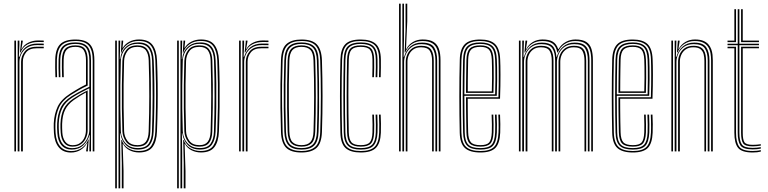

<svg xmlns="http://www.w3.org/2000/svg" viewBox="-20 -820 4158 1040"><path d="M75.8 0V-600H85V-577.8L82.2 -512.2H85.2Q95 -545.5 119.6 -564.8Q144.2 -584 182.2 -584Q191.5 -584 200.8 -583.9Q210 -583.8 217 -583.5V-575.2Q209.8 -575.5 200.1 -575.6Q190.5 -575.8 181.2 -575.8Q147.8 -575.8 126.5 -561.6Q105.2 -547.5 95.2 -526.4Q85.2 -505.2 85.2 -484.5V0ZM57.8 0V-600H66.8V0ZM94.2 0V-485.2Q94.2 -516.5 114.5 -541.6Q134.8 -566.8 178.5 -566.8Q188 -566.8 197.9 -566.8Q207.8 -566.8 217 -566.8V-558.5Q207.8 -558.5 197.9 -558.5Q188 -558.5 178.5 -558.5Q139.2 -558.5 121.5 -536.5Q103.8 -514.5 103.8 -485.5V0ZM88 -535.8 93.8 -590.8V-600H103.2V-595.5L96 -555H97.8Q109.5 -577.5 133.8 -589.1Q158 -600.8 185 -600.8Q192 -600.8 199.8 -600.6Q207.5 -600.5 217 -600.2V-592Q208.5 -592.2 200.8 -592.4Q193 -592.5 185.5 -592.5Q153.2 -592.5 128.4 -579Q103.5 -565.5 91 -535.8Z M482.2 0V-492.5Q482.2 -549 460.5 -573.5Q438.8 -598 388.8 -598Q336.8 -598 313.5 -574.9Q290.2 -551.8 288.2 -498.5Q287.5 -476.8 287.9 -451.5Q288.2 -426.2 289.2 -402H280.2Q279.2 -427 278.9 -452.1Q278.5 -477.2 279.2 -498.8Q281 -556 306.5 -581Q332 -606 388.8 -606Q425.5 -606 448 -594.5Q470.5 -583 480.9 -558Q491.2 -533 491.2 -492.5V0ZM370.5 -17.5Q401.8 -17.5 422.4 -33.1Q443 -48.8 453.4 -71.6Q463.8 -94.5 463.8 -115.5V-341.8Q443.5 -332.2 418.5 -319Q393.5 -305.8 372.2 -292Q333.2 -266.8 316.8 -233.5Q300.2 -200.2 298.2 -149Q297.8 -136.2 298.2 -126Q298.8 -115.8 299.5 -101Q302 -59.8 320.8 -38.6Q339.5 -17.5 370.5 -17.5ZM371.8 -25.8Q343.5 -25.8 327.4 -46Q311.2 -66.2 308.8 -101.5Q307.8 -116.5 307.5 -127.5Q307.2 -138.5 307.5 -148.8Q309.5 -198.8 325.1 -230Q340.8 -261.2 376 -285Q392.5 -296.2 413.6 -308.5Q434.8 -320.8 454.8 -330.5V-114.8Q454.8 -94.2 446.2 -73.6Q437.8 -53 419.5 -39.4Q401.2 -25.8 371.8 -25.8ZM372.8 -33.5Q398.5 -33.5 414.6 -45.8Q430.8 -58 438.1 -76.6Q445.5 -95.2 445.5 -114.5V-319Q429.8 -310.5 413.2 -300.4Q396.8 -290.2 379.5 -278Q347.2 -254.8 332.8 -225.6Q318.2 -196.5 316.5 -148.5Q316.2 -137.5 316.5 -127.1Q316.8 -116.8 317.5 -102.5Q319.5 -71.2 333.6 -52.4Q347.8 -33.5 372.8 -33.5ZM364.2 6.2Q322 6.2 298.6 -21.8Q275.2 -49.8 272.2 -99.2Q271.2 -115.5 271.1 -128.6Q271 -141.8 271.2 -151.8Q273.8 -202.5 292.1 -241.8Q310.5 -281 360.5 -313.2Q376 -323 390.1 -331.6Q404.2 -340.2 418 -347.9Q431.8 -355.5 445.8 -362.2V-492.5Q445.8 -527.8 434 -547Q422.2 -566.2 388.8 -566.2Q354.5 -566.2 340.2 -549.6Q326 -533 324.8 -497Q324.2 -478.2 324.4 -455.4Q324.5 -432.5 325.5 -402H316.5Q315.5 -432.5 315.2 -455.4Q315 -478.2 315.5 -497.5Q316.8 -538 333.6 -556.1Q350.5 -574.2 388.8 -574.2Q427 -574.2 441 -553.5Q455 -532.8 455 -492.5V-356.5Q430.5 -345.2 407.4 -332.1Q384.2 -319 363.8 -305.8Q316.8 -275.8 299.8 -238.1Q282.8 -200.5 280.2 -151.2Q279.8 -137.8 280 -127.1Q280.2 -116.5 281.2 -99.8Q284.2 -52.5 306.2 -27.1Q328.2 -1.8 366.2 -1.8Q399 -1.8 423 -18.9Q447 -36 458.5 -64.2H460.5L456 -9.2V0H446.8V-4.5L453 -45H451.2Q438.5 -21.2 415.8 -7.5Q393 6.2 364.2 6.2ZM464.2 0V-22.2L466.2 -87.8H464.2Q456 -56.2 431.1 -33Q406.2 -9.8 368 -9.8Q333.5 -9.8 313.2 -33.2Q293 -56.8 290.5 -100.2Q289.5 -116.8 289.2 -127.8Q289 -138.8 289.5 -150.8Q291.5 -198.2 307.4 -234.2Q323.2 -270.2 368.2 -299Q383.8 -308.8 401.1 -318.2Q418.5 -327.8 435 -336Q451.5 -344.2 464 -350V-492.5Q464 -540.5 446.6 -561.4Q429.2 -582.2 388.8 -582.2Q346.2 -582.2 327.1 -562.6Q308 -543 306.5 -497.8Q305.8 -476 306.1 -450.8Q306.5 -425.5 307.2 -402H298.5Q297.5 -426 297.1 -451.6Q296.8 -477.2 297.5 -498Q299 -547.2 320.1 -568.8Q341.2 -590.2 388.8 -590.2Q434 -590.2 453.5 -567.5Q473 -544.8 473 -492.5V0Z M639.8 200V61.2L636.8 -62.2H639.2Q650 -32 674.9 -17.1Q699.8 -2.2 730.8 -2.2Q781.5 -2.2 800.5 -31.9Q819.5 -61.5 821.2 -107.5Q824 -177 824.9 -240.4Q825.8 -303.8 824.9 -365.6Q824 -427.5 821.5 -492.8Q819.5 -542.2 799.5 -570.2Q779.5 -598.2 731.5 -598.2Q695.8 -598.2 670.5 -580Q645.2 -561.8 637 -534.5H634.8L638.5 -600H647.2V-594.2L643.5 -561.5H645.5Q657.5 -582.2 680.9 -594.2Q704.2 -606.2 733 -606.2Q783 -606.2 805.5 -577.4Q828 -548.5 830.5 -493Q833.2 -430 834 -367.4Q834.8 -304.8 833.9 -240.5Q833 -176.2 830.2 -107.8Q828.2 -52.5 806 -23.4Q783.8 5.8 733 5.8Q705.5 5.8 682 -6Q658.5 -17.8 646.8 -40.2H644.5L649.2 106V200ZM604 200V-600H613V200ZM622 200V-600H631.2L629 -499.8H631.2Q635 -540.8 661.4 -565.5Q687.8 -590.2 729.8 -590.2Q771.5 -590.2 791 -565.8Q810.5 -541.2 812.5 -492.5Q815.2 -429 816 -366.6Q816.8 -304.2 815.9 -240.4Q815 -176.5 812.2 -107.5Q810.8 -62.2 792 -36.4Q773.2 -10.5 728 -10Q686.5 -9.8 661.8 -34.6Q637 -59.5 632 -98H629.8L631.2 7.5V200ZM726.8 -18Q769.2 -18 785.6 -42.6Q802 -67.2 803.2 -106.2Q806.5 -201.8 806.8 -295.5Q807 -389.2 803.8 -491.5Q802 -537.8 783.8 -560.1Q765.5 -582.5 726.2 -582.5Q695 -582.5 675 -568.8Q655 -555 645 -533.9Q635 -512.8 634.5 -490.5Q632.5 -421.8 631.8 -357.4Q631 -293 631.8 -231.4Q632.5 -169.8 634.5 -109.8Q635.2 -88 645.1 -66.9Q655 -45.8 675.1 -31.9Q695.2 -18 726.8 -18ZM725.2 -25.8Q682.2 -25.8 663.2 -51.9Q644.2 -78 643 -109.2Q641 -170.5 640.2 -232.8Q639.5 -295 640.2 -359.1Q641 -423.2 643 -490Q644.2 -522.2 663.2 -548.2Q682.2 -574.2 724.5 -574.2Q761.8 -574.2 777.5 -552.6Q793.2 -531 794.5 -492.2Q796.8 -425.8 797.2 -363.1Q797.8 -300.5 797.1 -237.6Q796.5 -174.8 794.2 -107.8Q793.2 -67.8 777.4 -46.8Q761.5 -25.8 725.2 -25.8ZM725 -33.8Q756 -33.8 770 -52.5Q784 -71.2 785.2 -108Q788.5 -207.8 788.6 -298.8Q788.8 -389.8 785.5 -492Q784.5 -527.5 770.5 -546.9Q756.5 -566.2 724.2 -566.2Q686.8 -566.2 670 -542.8Q653.2 -519.2 652.2 -490Q650.2 -427.2 649.5 -363.8Q648.8 -300.2 649.5 -236.6Q650.2 -173 652.2 -109.5Q653.2 -80.2 670.4 -57Q687.5 -33.8 725 -33.8Z M975.2 200V61.2L972.2 -62.2H974.8Q985.5 -32 1010.4 -17.1Q1035.2 -2.2 1066.2 -2.2Q1117 -2.2 1136 -31.9Q1155 -61.5 1156.8 -107.5Q1159.5 -177 1160.4 -240.4Q1161.2 -303.8 1160.4 -365.6Q1159.5 -427.5 1157 -492.8Q1155 -542.2 1135 -570.2Q1115 -598.2 1067 -598.2Q1031.2 -598.2 1006 -580Q980.8 -561.8 972.5 -534.5H970.2L974 -600H982.8V-594.2L979 -561.5H981Q993 -582.2 1016.4 -594.2Q1039.8 -606.2 1068.5 -606.2Q1118.5 -606.2 1141 -577.4Q1163.5 -548.5 1166 -493Q1168.8 -430 1169.5 -367.4Q1170.2 -304.8 1169.4 -240.5Q1168.5 -176.2 1165.8 -107.8Q1163.8 -52.5 1141.5 -23.4Q1119.2 5.8 1068.5 5.8Q1041 5.8 1017.5 -6Q994 -17.8 982.2 -40.2H980L984.8 106V200ZM939.5 200V-600H948.5V200ZM957.5 200V-600H966.8L964.5 -499.8H966.8Q970.5 -540.8 996.9 -565.5Q1023.2 -590.2 1065.2 -590.2Q1107 -590.2 1126.5 -565.8Q1146 -541.2 1148 -492.5Q1150.8 -429 1151.5 -366.6Q1152.2 -304.2 1151.4 -240.4Q1150.5 -176.5 1147.8 -107.5Q1146.2 -62.2 1127.5 -36.4Q1108.8 -10.5 1063.5 -10Q1022 -9.8 997.2 -34.6Q972.5 -59.5 967.5 -98H965.2L966.8 7.5V200ZM1062.2 -18Q1104.8 -18 1121.1 -42.6Q1137.5 -67.2 1138.8 -106.2Q1142 -201.8 1142.2 -295.5Q1142.5 -389.2 1139.2 -491.5Q1137.5 -537.8 1119.2 -560.1Q1101 -582.5 1061.8 -582.5Q1030.5 -582.5 1010.5 -568.8Q990.5 -555 980.5 -533.9Q970.5 -512.8 970 -490.5Q968 -421.8 967.2 -357.4Q966.5 -293 967.2 -231.4Q968 -169.8 970 -109.8Q970.8 -88 980.6 -66.9Q990.5 -45.8 1010.6 -31.9Q1030.8 -18 1062.2 -18ZM1060.8 -25.8Q1017.8 -25.8 998.8 -51.9Q979.8 -78 978.5 -109.2Q976.5 -170.5 975.8 -232.8Q975 -295 975.8 -359.1Q976.5 -423.2 978.5 -490Q979.8 -522.2 998.8 -548.2Q1017.8 -574.2 1060 -574.2Q1097.2 -574.2 1113 -552.6Q1128.8 -531 1130 -492.2Q1132.2 -425.8 1132.8 -363.1Q1133.2 -300.5 1132.6 -237.6Q1132 -174.8 1129.8 -107.8Q1128.8 -67.8 1112.9 -46.8Q1097 -25.8 1060.8 -25.8ZM1060.5 -33.8Q1091.5 -33.8 1105.5 -52.5Q1119.5 -71.2 1120.8 -108Q1124 -207.8 1124.1 -298.8Q1124.2 -389.8 1121 -492Q1120 -527.5 1106 -546.9Q1092 -566.2 1059.8 -566.2Q1022.2 -566.2 1005.5 -542.8Q988.8 -519.2 987.8 -490Q985.8 -427.2 985 -363.8Q984.2 -300.2 985 -236.6Q985.8 -173 987.8 -109.5Q988.8 -80.2 1005.9 -57Q1023 -33.8 1060.5 -33.8Z M1293 0V-600H1302.2V-577.8L1299.5 -512.2H1302.5Q1312.2 -545.5 1336.9 -564.8Q1361.5 -584 1399.5 -584Q1408.8 -584 1418 -583.9Q1427.2 -583.8 1434.2 -583.5V-575.2Q1427 -575.5 1417.4 -575.6Q1407.8 -575.8 1398.5 -575.8Q1365 -575.8 1343.8 -561.6Q1322.5 -547.5 1312.5 -526.4Q1302.5 -505.2 1302.5 -484.5V0ZM1275 0V-600H1284V0ZM1311.5 0V-485.2Q1311.5 -516.5 1331.8 -541.6Q1352 -566.8 1395.8 -566.8Q1405.2 -566.8 1415.1 -566.8Q1425 -566.8 1434.2 -566.8V-558.5Q1425 -558.5 1415.1 -558.5Q1405.2 -558.5 1395.8 -558.5Q1356.5 -558.5 1338.8 -536.5Q1321 -514.5 1321 -485.5V0ZM1305.2 -535.8 1311 -590.8V-600H1320.5V-595.5L1313.2 -555H1315Q1326.8 -577.5 1351 -589.1Q1375.2 -600.8 1402.2 -600.8Q1409.2 -600.8 1417 -600.6Q1424.8 -600.5 1434.2 -600.2V-592Q1425.8 -592.2 1418 -592.4Q1410.2 -592.5 1402.8 -592.5Q1370.5 -592.5 1345.6 -579Q1320.8 -565.5 1308.2 -535.8Z M1612.8 6Q1555.5 6 1529.6 -20.2Q1503.8 -46.5 1502 -105.5Q1499.8 -172.2 1499 -235.8Q1498.2 -299.2 1499 -363.2Q1499.8 -427.2 1502 -494.8Q1504.2 -557.2 1531.9 -581.6Q1559.5 -606 1612.8 -606Q1670.8 -606 1696.1 -579.5Q1721.5 -553 1723.8 -493.8Q1727 -394.2 1727.1 -300Q1727.2 -205.8 1723.8 -104.8Q1721.5 -42.8 1694 -18.4Q1666.5 6 1612.8 6ZM1612.8 -2Q1660.5 -2 1686.5 -23.9Q1712.5 -45.8 1714.5 -104.8Q1718 -206 1718 -298.9Q1718 -391.8 1714.5 -493.2Q1713 -547.5 1690 -572.8Q1667 -598 1612.8 -598Q1562 -598 1537.4 -574.2Q1512.8 -550.5 1510.8 -492.2Q1508.8 -432.2 1508 -369.8Q1507.2 -307.2 1508 -241.4Q1508.8 -175.5 1511 -105Q1512.8 -46.5 1538.5 -24.2Q1564.2 -2 1612.8 -2ZM1612.8 -9.8Q1565 -9.8 1543.4 -32.6Q1521.8 -55.5 1520 -107.5Q1518 -167.2 1517.2 -230.9Q1516.5 -294.5 1517.1 -360.2Q1517.8 -426 1520 -492.5Q1521.8 -546.5 1544.2 -568.4Q1566.8 -590.2 1612.8 -590.2Q1657.5 -590.2 1680.6 -569.1Q1703.8 -548 1705.5 -494.2Q1707.5 -429.5 1708.2 -366.1Q1709 -302.8 1708.4 -238.5Q1707.8 -174.2 1705.5 -107Q1704 -53.5 1681.5 -31.6Q1659 -9.8 1612.8 -9.8ZM1612.8 -17.8Q1654.2 -17.8 1674.6 -37.8Q1695 -57.8 1696.5 -107.2Q1699.5 -195.2 1699.8 -292.2Q1700 -389.2 1696.5 -492Q1695 -542.2 1674.5 -562.2Q1654 -582.2 1612.8 -582.2Q1571.2 -582.2 1551 -562Q1530.8 -541.8 1529 -492.2Q1527.2 -434 1526.4 -371.5Q1525.5 -309 1526.1 -242.9Q1526.8 -176.8 1529 -107.2Q1530.8 -56.8 1551.6 -37.2Q1572.5 -17.8 1612.8 -17.8ZM1612.8 -25.8Q1577.5 -25.8 1558.5 -43.2Q1539.5 -60.8 1538 -107.5Q1536 -172.5 1535.2 -235.6Q1534.5 -298.8 1535.2 -362.4Q1536 -426 1538 -491.8Q1539.5 -536.8 1557.5 -555.5Q1575.5 -574.2 1612.8 -574.2Q1648.2 -574.2 1667.1 -556.6Q1686 -539 1687.5 -492Q1690.5 -397.2 1690.6 -300.5Q1690.8 -203.8 1687.5 -107.8Q1686 -62.2 1667.8 -44Q1649.5 -25.8 1612.8 -25.8ZM1612.8 -33.8Q1646.2 -33.8 1661.6 -51Q1677 -68.2 1678.2 -108Q1681.2 -199 1681.5 -293.6Q1681.8 -388.2 1678.2 -491.8Q1677 -534 1660.8 -550.1Q1644.5 -566.2 1612.8 -566.2Q1579.2 -566.2 1563.9 -548.8Q1548.5 -531.2 1547.2 -491.2Q1545.2 -426.5 1544.5 -364.4Q1543.8 -302.2 1544.5 -239.1Q1545.2 -176 1547.2 -107.8Q1548.5 -65.8 1564.9 -49.8Q1581.2 -33.8 1612.8 -33.8Z M1934 6Q1878.8 6 1852 -17.9Q1825.2 -41.8 1823.8 -101.2Q1822.8 -146.5 1822.1 -196.4Q1821.5 -246.2 1821.5 -297.8Q1821.5 -349.2 1822.1 -400Q1822.8 -450.8 1824 -497.5Q1825.5 -554.5 1850.1 -580.2Q1874.8 -606 1933.8 -606Q1989.5 -606 2015.8 -581.9Q2042 -557.8 2043 -498.8Q2043 -479 2043.1 -453.6Q2043.2 -428.2 2042 -402H2032.8Q2034 -426.2 2034.1 -451.6Q2034.2 -477 2033.8 -498.5Q2033 -552.2 2009.9 -575.1Q1986.8 -598 1933.8 -598Q1878.8 -598 1856.6 -573.9Q1834.5 -549.8 1833 -497Q1831.8 -449.8 1831.1 -399.6Q1830.5 -349.5 1830.5 -298.4Q1830.5 -247.2 1831.1 -197.5Q1831.8 -147.8 1832.8 -101.8Q1834.2 -46.8 1858.4 -24.4Q1882.5 -2 1934 -2Q1986.5 -2 2009.2 -24.6Q2032 -47.2 2033.8 -101.5Q2034.5 -122.5 2034.4 -145.5Q2034.2 -168.5 2032.8 -199.2H2042Q2043.2 -174 2043.5 -150.5Q2043.8 -127 2043 -101.2Q2040.8 -44 2016.1 -19Q1991.5 6 1934 6ZM1934 -9.8Q1885.8 -9.8 1864.4 -30.9Q1843 -52 1842 -102Q1841 -149.8 1840.4 -201Q1839.8 -252.2 1839.8 -303.8Q1839.8 -355.2 1840.4 -404.4Q1841 -453.5 1842 -496.5Q1843.2 -550 1865.2 -570.1Q1887.2 -590.2 1933.8 -590.2Q1982.2 -590.2 2003.1 -569.4Q2024 -548.5 2024.8 -498Q2025 -479.8 2025 -455Q2025 -430.2 2023.8 -402H2014.5Q2016 -431 2015.9 -456.1Q2015.8 -481.2 2015.5 -498Q2015.2 -545.2 1996.2 -563.8Q1977.2 -582.2 1933.8 -582.2Q1891 -582.2 1871.6 -563.8Q1852.2 -545.2 1851 -496Q1850 -457.5 1849.4 -409.9Q1848.8 -362.2 1848.6 -310.2Q1848.5 -258.2 1849 -205.5Q1849.5 -152.8 1850.8 -103.8Q1851.8 -55.8 1870.9 -36.8Q1890 -17.8 1934 -17.8Q1977.8 -17.8 1995.9 -36.5Q2014 -55.2 2015.5 -102Q2016.2 -122.2 2016.1 -145.4Q2016 -168.5 2014.5 -199.2H2023.8Q2025.2 -166 2025.4 -143.9Q2025.5 -121.8 2024.8 -102Q2022.5 -51.5 2002.5 -30.6Q1982.5 -9.8 1934 -9.8ZM1934 -25.8Q1894.8 -25.8 1877.9 -42.6Q1861 -59.5 1860 -104Q1859 -149 1858.4 -198.2Q1857.8 -247.5 1857.8 -298.2Q1857.8 -349 1858.4 -399Q1859 -449 1860 -495.8Q1861.2 -540.2 1877.8 -557.2Q1894.2 -574.2 1933.8 -574.2Q1973.5 -574.2 1989.9 -557.4Q2006.2 -540.5 2006.5 -497.5Q2006.8 -477 2006.8 -453.8Q2006.8 -430.5 2005.5 -402H1996.5Q1997.8 -431.8 1997.6 -455Q1997.5 -478.2 1997.5 -497.2Q1997.2 -535.8 1983.6 -551Q1970 -566.2 1933.8 -566.2Q1898.2 -566.2 1884.2 -551Q1870.2 -535.8 1869.2 -495.5Q1868.2 -453.2 1867.6 -406.4Q1867 -359.5 1867 -309.4Q1867 -259.2 1867.5 -207.4Q1868 -155.5 1869.2 -103.8Q1870.2 -64.8 1884 -49.2Q1897.8 -33.8 1934 -33.8Q1969.8 -33.8 1983 -49Q1996.2 -64.2 1997.5 -103.2Q1998 -124.5 1998 -146.5Q1998 -168.5 1996.5 -199.2H2005.5Q2007 -168.2 2007.1 -145.1Q2007.2 -122 2006.5 -102.8Q2005 -59.5 1989.2 -42.6Q1973.5 -25.8 1934 -25.8Z M2356.8 0V-492.8Q2356.8 -526.8 2349 -550.1Q2341.2 -573.5 2321.8 -585.6Q2302.2 -597.8 2267.2 -597.8Q2235.2 -597.8 2211.1 -581.6Q2187 -565.5 2174.8 -535.8H2172L2176.8 -660.8V-800H2186V-705L2179.2 -555H2181Q2193.2 -578.5 2216.6 -592.4Q2240 -606.2 2269.2 -606.2Q2307 -606.2 2328 -593.1Q2349 -580 2357.5 -555Q2366 -530 2366 -494V0ZM2141.5 0V-800H2150.5V0ZM2177.8 0V-485.2Q2177.8 -505.8 2186.5 -525.8Q2195.2 -545.8 2213.8 -558.9Q2232.2 -572 2261.8 -572Q2301.5 -572 2315.5 -550.9Q2329.5 -529.8 2329.5 -490.5V0H2320.5V-490Q2320.5 -524.2 2308.5 -544Q2296.5 -563.8 2260.8 -563.8Q2235 -563.8 2218.8 -552.1Q2202.5 -540.5 2194.8 -522.6Q2187 -504.8 2187 -485.5V0ZM2159.5 0V-800H2168.2V-605.2L2166.2 -512.2H2169Q2178.5 -547.2 2203.4 -568.4Q2228.2 -589.5 2265.5 -589.2Q2315.2 -589.2 2331.5 -563.2Q2347.8 -537.2 2347.8 -492.5V0H2338.5V-491.8Q2338.5 -534.8 2322.9 -557.9Q2307.2 -581 2263 -581Q2230.8 -581 2209.9 -565.5Q2189 -550 2178.9 -527.6Q2168.8 -505.2 2168.8 -484.5V0Z M2582.2 6Q2525.5 6 2498.6 -18Q2471.8 -42 2470.2 -101.2Q2469.2 -146.5 2468.6 -196.4Q2468 -246.2 2468 -297.8Q2468 -349.2 2468.6 -400Q2469.2 -450.8 2470.5 -497.5Q2472 -554 2497.2 -580Q2522.5 -606 2581.8 -606Q2635 -606 2661 -582Q2687 -558 2689.2 -498.8Q2690 -485.5 2690.4 -464.1Q2690.8 -442.8 2690.9 -414.9Q2691 -387 2690.4 -354.1Q2689.8 -321.2 2688.5 -285.2H2513.5Q2513.5 -251.5 2513.8 -221.1Q2514 -190.8 2514.5 -162Q2515 -133.2 2515.8 -103.8Q2516.8 -64.5 2530.9 -49.1Q2545 -33.8 2582.2 -33.8Q2616.5 -33.8 2629.4 -48Q2642.2 -62.2 2644 -103.5Q2644.8 -121 2644.5 -146Q2644.2 -171 2643 -199.2H2652Q2653.2 -170 2653.5 -145.6Q2653.8 -121.2 2653 -103Q2651.2 -58 2635.8 -41.9Q2620.2 -25.8 2582.2 -25.8Q2540.8 -25.8 2524.1 -42.8Q2507.5 -59.8 2506.5 -103Q2506 -129 2505.4 -161.1Q2504.8 -193.2 2504.5 -227.5Q2504.2 -261.8 2504.2 -293.2H2679.8Q2681 -328.2 2681.4 -359.8Q2681.8 -391.2 2681.6 -417.9Q2681.5 -444.5 2681.1 -465Q2680.8 -485.5 2680.2 -498.8Q2678 -556.2 2653 -577.1Q2628 -598 2581.8 -598Q2526 -598 2503.5 -573.5Q2481 -549 2479.5 -497Q2478.2 -450 2477.6 -399.6Q2477 -349.2 2477 -298.1Q2477 -247 2477.6 -197.2Q2478.2 -147.5 2479.2 -101.8Q2480.8 -46.2 2505.1 -24.1Q2529.5 -2 2582.2 -2Q2633.8 -2 2655.8 -24Q2677.8 -46 2680.2 -101.8Q2680.8 -113 2680.9 -128.6Q2681 -144.2 2680.6 -162.4Q2680.2 -180.5 2679.2 -199.2H2688.5Q2689.8 -173.8 2690.1 -147.6Q2690.5 -121.5 2689.5 -101.2Q2687 -42.5 2662.8 -18.2Q2638.5 6 2582.2 6ZM2582.2 -9.8Q2532.2 -9.8 2511 -30.5Q2489.8 -51.2 2488.5 -102Q2487.2 -149.8 2486.8 -200.9Q2486.2 -252 2486.2 -303.6Q2486.2 -355.2 2486.9 -404.2Q2487.5 -453.2 2488.5 -496.2Q2489.8 -548.5 2511.9 -569.4Q2534 -590.2 2581.8 -590.2Q2625.8 -590.2 2647.4 -570.4Q2669 -550.5 2671.2 -497.8Q2672 -483.8 2672.5 -455.2Q2673 -426.8 2672.8 -387.2Q2672.5 -347.8 2670.8 -301.2H2495.2Q2495.2 -244 2495.8 -199.4Q2496.2 -154.8 2497.2 -102.8Q2498 -56.5 2516.5 -37.1Q2535 -17.8 2582.2 -17.8Q2625.2 -17.8 2642.6 -36Q2660 -54.2 2662 -102.5Q2662.8 -120 2662.6 -145.2Q2662.5 -170.5 2661 -199.2H2670.2Q2671.5 -172.5 2671.8 -146.8Q2672 -121 2671.2 -102.2Q2668.8 -49.8 2649.2 -29.8Q2629.8 -9.8 2582.2 -9.8ZM2495.2 -309H2662Q2663.2 -349.8 2663.5 -387.5Q2663.8 -425.2 2663.2 -454.2Q2662.8 -483.2 2662 -497.2Q2660.2 -545 2641.6 -563.6Q2623 -582.2 2581.8 -582.2Q2538.2 -582.2 2518.5 -563.4Q2498.8 -544.5 2497.5 -496Q2496.5 -459.5 2496 -410Q2495.5 -360.5 2495.2 -309ZM2504.2 -317Q2504.5 -344.8 2504.6 -373.8Q2504.8 -402.8 2505.4 -433.2Q2506 -463.8 2506.5 -495.8Q2507.8 -539.8 2524.8 -557Q2541.8 -574.2 2581.8 -574.2Q2618.5 -574.2 2634.9 -557.6Q2651.2 -541 2653 -497Q2653.5 -484.2 2654 -458.2Q2654.5 -432.2 2654.4 -396.2Q2654.2 -360.2 2652.8 -317ZM2513.8 -325H2644Q2645.2 -363.8 2645.4 -398.2Q2645.5 -432.8 2645 -458.5Q2644.5 -484.2 2644 -496.8Q2642.2 -537 2628 -551.6Q2613.8 -566.2 2581.8 -566.2Q2545.8 -566.2 2531.2 -550.8Q2516.8 -535.2 2515.8 -495.5Q2515.2 -468.5 2514.8 -441.6Q2514.2 -414.8 2514 -386.2Q2513.8 -357.8 2513.8 -325Z M3182.5 0V-492.8Q3182.5 -526.8 3175.1 -550.1Q3167.8 -573.5 3149 -585.6Q3130.2 -597.8 3095.2 -597.8Q3062.5 -597.8 3037.5 -580.8Q3012.5 -563.8 3001.5 -535.8H2998.8Q2992.8 -569.5 2973.4 -583.6Q2954 -597.8 2916.8 -597.8Q2884.2 -597.8 2860.4 -581.6Q2836.5 -565.5 2824 -535.8H2821L2826.2 -600H2835.5V-595L2828.8 -555H2830.8Q2843 -578.5 2866.2 -592.4Q2889.5 -606.2 2918.8 -606.2Q2954.2 -606.2 2974 -594.4Q2993.8 -582.5 3003.2 -555H3006Q3020.5 -579.5 3044.9 -592.9Q3069.2 -606.2 3097.2 -606.2Q3134.8 -606.2 3155.2 -593.1Q3175.8 -580 3183.6 -555Q3191.5 -530 3191.5 -494V0ZM2790.8 0V-600H2799.8V0ZM2827.2 0V-485.2Q2827.2 -505.8 2836 -525.8Q2844.8 -545.8 2863.2 -558.9Q2881.8 -572 2911.2 -572Q2950.8 -572 2964.4 -550.9Q2978 -529.8 2978 -490.5V0H2968.8V-490Q2968.8 -525.5 2957 -544.6Q2945.2 -563.8 2910.2 -563.8Q2884.5 -563.8 2868.4 -552.1Q2852.2 -540.5 2844.5 -522.6Q2836.8 -504.8 2836.8 -485.5V0ZM2808.8 0V-600H2818L2815.2 -512.2H2818.2Q2827.5 -546 2852.4 -567.6Q2877.2 -589.2 2915 -589.2Q2954.5 -589.2 2972.6 -571.4Q2990.8 -553.5 2994 -512.2H2996Q3005.2 -545.8 3030.2 -567.6Q3055.2 -589.5 3093 -589.2Q3125 -589.2 3142.4 -578Q3159.8 -566.8 3166.5 -545.1Q3173.2 -523.5 3173.2 -492.5V0H3164.2V-491.8Q3164.2 -534.8 3149.5 -557.9Q3134.8 -581 3090.8 -581Q3058 -581 3037.1 -565.8Q3016.2 -550.5 3006.4 -528.1Q2996.5 -505.8 2996.5 -484.5V0H2987V-491.8Q2987 -534.8 2971.9 -557.9Q2956.8 -581 2912.5 -581Q2880 -581 2859 -565.8Q2838 -550.5 2828.1 -528.1Q2818.2 -505.8 2818.2 -484.5V0ZM3005.5 0V-485Q3005.5 -505.8 3014.2 -525.8Q3023 -545.8 3041.4 -558.9Q3059.8 -572 3089.2 -572Q3115.8 -572 3130 -562.6Q3144.2 -553.2 3149.8 -535Q3155.2 -516.8 3155.2 -490.5V0H3146V-490Q3146 -524 3135 -543.9Q3124 -563.8 3088.2 -563.8Q3062.5 -563.8 3046.2 -552.1Q3030 -540.5 3022.4 -522.6Q3014.8 -504.8 3014.8 -485.5V0Z M3408 6Q3351.2 6 3324.4 -18Q3297.5 -42 3296 -101.2Q3295 -146.5 3294.4 -196.4Q3293.8 -246.2 3293.8 -297.8Q3293.8 -349.2 3294.4 -400Q3295 -450.8 3296.2 -497.5Q3297.8 -554 3323 -580Q3348.2 -606 3407.5 -606Q3460.8 -606 3486.8 -582Q3512.8 -558 3515 -498.8Q3515.8 -485.5 3516.1 -464.1Q3516.5 -442.8 3516.6 -414.9Q3516.8 -387 3516.1 -354.1Q3515.5 -321.2 3514.2 -285.2H3339.2Q3339.2 -251.5 3339.5 -221.1Q3339.8 -190.8 3340.2 -162Q3340.8 -133.2 3341.5 -103.8Q3342.5 -64.5 3356.6 -49.1Q3370.8 -33.8 3408 -33.8Q3442.2 -33.8 3455.1 -48Q3468 -62.2 3469.8 -103.5Q3470.5 -121 3470.2 -146Q3470 -171 3468.8 -199.2H3477.8Q3479 -170 3479.2 -145.6Q3479.5 -121.2 3478.8 -103Q3477 -58 3461.5 -41.9Q3446 -25.8 3408 -25.8Q3366.5 -25.8 3349.9 -42.8Q3333.2 -59.8 3332.2 -103Q3331.8 -129 3331.1 -161.1Q3330.5 -193.2 3330.2 -227.5Q3330 -261.8 3330 -293.2H3505.5Q3506.8 -328.2 3507.1 -359.8Q3507.5 -391.2 3507.4 -417.9Q3507.2 -444.5 3506.9 -465Q3506.5 -485.5 3506 -498.8Q3503.8 -556.2 3478.8 -577.1Q3453.8 -598 3407.5 -598Q3351.8 -598 3329.2 -573.5Q3306.8 -549 3305.2 -497Q3304 -450 3303.4 -399.6Q3302.8 -349.2 3302.8 -298.1Q3302.8 -247 3303.4 -197.2Q3304 -147.5 3305 -101.8Q3306.5 -46.2 3330.9 -24.1Q3355.2 -2 3408 -2Q3459.5 -2 3481.5 -24Q3503.5 -46 3506 -101.8Q3506.5 -113 3506.6 -128.6Q3506.8 -144.2 3506.4 -162.4Q3506 -180.5 3505 -199.2H3514.2Q3515.5 -173.8 3515.9 -147.6Q3516.2 -121.5 3515.2 -101.2Q3512.8 -42.5 3488.5 -18.2Q3464.2 6 3408 6ZM3408 -9.8Q3358 -9.8 3336.8 -30.5Q3315.5 -51.2 3314.2 -102Q3313 -149.8 3312.5 -200.9Q3312 -252 3312 -303.6Q3312 -355.2 3312.6 -404.2Q3313.2 -453.2 3314.2 -496.2Q3315.5 -548.5 3337.6 -569.4Q3359.8 -590.2 3407.5 -590.2Q3451.5 -590.2 3473.1 -570.4Q3494.8 -550.5 3497 -497.8Q3497.8 -483.8 3498.2 -455.2Q3498.8 -426.8 3498.5 -387.2Q3498.2 -347.8 3496.5 -301.2H3321Q3321 -244 3321.5 -199.4Q3322 -154.8 3323 -102.8Q3323.8 -56.5 3342.2 -37.1Q3360.8 -17.8 3408 -17.8Q3451 -17.8 3468.4 -36Q3485.8 -54.2 3487.8 -102.5Q3488.5 -120 3488.4 -145.2Q3488.2 -170.5 3486.8 -199.2H3496Q3497.2 -172.5 3497.5 -146.8Q3497.8 -121 3497 -102.2Q3494.5 -49.8 3475 -29.8Q3455.5 -9.8 3408 -9.8ZM3321 -309H3487.8Q3489 -349.8 3489.2 -387.5Q3489.5 -425.2 3489 -454.2Q3488.5 -483.2 3487.8 -497.2Q3486 -545 3467.4 -563.6Q3448.8 -582.2 3407.5 -582.2Q3364 -582.2 3344.2 -563.4Q3324.5 -544.5 3323.2 -496Q3322.2 -459.5 3321.8 -410Q3321.2 -360.5 3321 -309ZM3330 -317Q3330.2 -344.8 3330.4 -373.8Q3330.5 -402.8 3331.1 -433.2Q3331.8 -463.8 3332.2 -495.8Q3333.5 -539.8 3350.5 -557Q3367.5 -574.2 3407.5 -574.2Q3444.2 -574.2 3460.6 -557.6Q3477 -541 3478.8 -497Q3479.2 -484.2 3479.8 -458.2Q3480.2 -432.2 3480.1 -396.2Q3480 -360.2 3478.5 -317ZM3339.5 -325H3469.8Q3471 -363.8 3471.1 -398.2Q3471.2 -432.8 3470.8 -458.5Q3470.2 -484.2 3469.8 -496.8Q3468 -537 3453.8 -551.6Q3439.5 -566.2 3407.5 -566.2Q3371.5 -566.2 3357 -550.8Q3342.5 -535.2 3341.5 -495.5Q3341 -468.5 3340.5 -441.6Q3340 -414.8 3339.8 -386.2Q3339.5 -357.8 3339.5 -325Z M3831.8 0V-492.8Q3831.8 -513 3828.5 -531.8Q3825.2 -550.5 3816 -565.4Q3806.8 -580.2 3789 -589Q3771.2 -597.8 3742.2 -597.8Q3710 -597.8 3686.1 -581.6Q3662.2 -565.5 3649.8 -535.8H3646.8L3651.8 -600H3661V-595L3654.8 -555H3656.5Q3668.8 -578.5 3691.9 -592.4Q3715 -606.2 3744.2 -606.2Q3770.8 -606.2 3788.5 -599.2Q3806.2 -592.2 3816.8 -580.2Q3827.2 -568.2 3832.5 -553.6Q3837.8 -539 3839.4 -523.6Q3841 -508.2 3841 -494V0ZM3616.5 0V-600H3625.5V0ZM3653 0V-485.2Q3653 -505.8 3661.6 -525.8Q3670.2 -545.8 3688.8 -558.9Q3707.2 -572 3736.8 -572Q3758.2 -572 3771.6 -565.6Q3785 -559.2 3792.1 -548Q3799.2 -536.8 3801.9 -521.9Q3804.5 -507 3804.5 -490.5V0H3795.5V-490Q3795.5 -509 3791.5 -525.8Q3787.5 -542.5 3774.8 -553.1Q3762 -563.8 3735.8 -563.8Q3710 -563.8 3693.9 -552.1Q3677.8 -540.5 3670.1 -522.6Q3662.5 -504.8 3662.5 -485.5V0ZM3634.5 0V-600H3643.8L3641 -512.2H3644Q3653.2 -546 3678.1 -567.8Q3703 -589.5 3740.5 -589.2Q3788 -589.2 3805.4 -563.9Q3822.8 -538.5 3822.8 -492.5V0H3813.5V-491.8Q3813.5 -534.2 3797.9 -557.6Q3782.2 -581 3738 -581Q3705.5 -581 3684.6 -565.8Q3663.8 -550.5 3653.9 -528.1Q3644 -505.8 3644 -484.5V0Z M4057 -10.8Q4004.8 -10.8 3990.4 -32.8Q3976 -54.8 3976 -101.2V-575H3920.8V-583.2H3976V-770H3985V-583.2H4091V-575H3985V-101.2Q3985 -57 3998.1 -38Q4011.2 -19 4057 -19Q4067.2 -19 4078.6 -20Q4090 -21 4101 -23V-15Q4091 -12.8 4079.4 -11.8Q4067.8 -10.8 4057 -10.8ZM4057 6Q3998.2 6 3978 -19Q3957.8 -44 3957.8 -101.2V-558.5H3920.8V-566.8H3966.8V-101.2Q3966.8 -49.8 3983.9 -26Q4001 -2.2 4057 -2.2Q4068 -2.2 4079.6 -3.4Q4091.2 -4.5 4101 -7V1.2Q4083.2 6 4057 6ZM4057 -27.2Q4016 -27.2 4005.1 -44Q3994.2 -60.8 3994.2 -101.2V-566.8H4091V-558.5H4003.2V-101.2Q4003.2 -64.5 4012.2 -50Q4021.2 -35.5 4057 -35.5Q4068.2 -35.5 4079.8 -36.4Q4091.2 -37.2 4101 -39V-31.2Q4091.2 -29.5 4079.6 -28.4Q4068 -27.2 4057 -27.2ZM3920.8 -591.8V-600H3957.8V-770H3966.8V-591.8ZM3994.2 -591.8V-770H4003.2V-600H4091V-591.8Z"/></svg>

Font: Big Shoulders Inline Display Thin Light
Style: Regular
Weight: 300
Version: Version 2.002